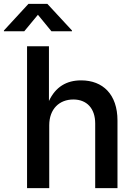

<svg xmlns="http://www.w3.org/2000/svg" viewBox="-68 -965 693 985"><path d="M184.6 -322.3C184.6 -406.2 236.8 -454.6 308.1 -454.6C377.9 -454.6 420.4 -408.2 420.4 -331.5V0H534.7V-346.7C534.7 -480.5 460 -552.7 348.1 -552.7C272.9 -552.7 216.8 -519 183.1 -446.8V-727.5H70.8V0H184.6ZM56.6 -804.7 126.5 -889.2 195.8 -804.7H301.3V-808.6L174.8 -945.3H78.1L-47.9 -808.6V-804.7Z"/></svg>

Font: Raveo Medium
Style: Regular
Weight: 500
Designer: Jakub Foglar, Rasmus Andersson (Inter)
Foundry: Jakubfoglar.com
Version: Version 1.100;Glyphs 3.2.3 (3260)